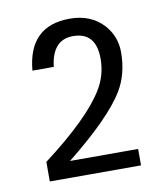

<svg xmlns="http://www.w3.org/2000/svg" viewBox="-59 -842 461 541"><g transform="rotate(-10 171.5 -571.0)"><path d="M302 -350H41V-406Q173 -506 217 -578Q242 -618 242 -666Q242 -742 176 -742Q117 -742 108 -666H47Q58 -792 176 -792Q235 -792 271 -754Q302 -720 302 -674Q302 -613 275 -567Q234 -498 107 -397H302Z"/></g></svg>

Font: Mingzat
Style: Regular
Weight: 400
Designer: Jason Glavy (Lepcha), Lorna Priest (Lepcha additions), Walt Agee (Sophia), Victor Gaultney (Sophia)
Foundry: SIL International
Version: Version 0.100